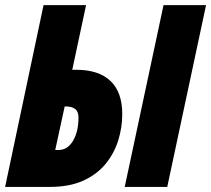

<svg xmlns="http://www.w3.org/2000/svg" viewBox="-25 -734 829 754"><path d="M-4.9 0 146 -713.9H313L258.8 -460H273.9Q362.8 -460 408.9 -416Q455.1 -372.1 455.1 -286.1Q455.1 -233.4 439.2 -182.4Q423.3 -131.3 389.4 -90.1Q355.5 -48.8 301.5 -24.4Q247.6 0 170.9 0ZM464.8 0 617.2 -713.9H784.2L631.8 0ZM191.9 -145H205.1Q240.2 -145 261.7 -180.9Q283.2 -216.8 283.2 -272Q283.2 -296.4 270 -306.2Q256.8 -315.9 233.9 -315.9H229Z"/></svg>

Font: Open Sans Condensed ExtraBold
Style: Italic
Weight: 800
Width: 3
Italic angle: -12°
Designer: Monotype Design Team
Foundry: Monotype Imaging Inc.
Version: Version 3.003; ttfautohint (v1.8.4)